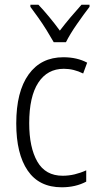

<svg xmlns="http://www.w3.org/2000/svg" viewBox="-20 -785 414 815"><path d="M242 10Q146 10 97.5 -61Q49 -132 49 -261Q49 -396 101.5 -469Q154 -542 249 -542Q307 -542 350 -519L333 -473Q293 -493 251 -493Q181 -493 142.5 -434Q104 -375 104 -262Q104 -159 138.5 -99Q173 -39 246 -39Q272 -39 297 -45Q322 -51 346 -62V-14Q301 10 242 10ZM208 -606Q195 -629 178 -656.5Q161 -684 142.5 -710Q124 -736 109 -756V-765H143Q164 -743 188.5 -713.5Q213 -684 234 -655Q257 -685 278.5 -710.5Q300 -736 326 -765H360V-756Q336 -725 306.5 -682.5Q277 -640 260 -606Z"/></svg>

Font: Noto Sans Sinhala Condensed Light
Style: Regular
Weight: 300
Width: 3
Designer: Jelle Bosma - Monotype Design Team
Foundry: Monotype Imaging Inc.
Version: Version 2.006; ttfautohint (v1.8.4.7-5d5b)